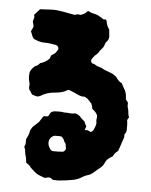

<svg xmlns="http://www.w3.org/2000/svg" viewBox="-52 -707 632 805"><g transform="rotate(5 264.0 -305.0)"><path d="M496 -235Q493 -231 492 -228.5Q491 -226 489 -223Q490 -219 490.5 -213Q491 -207 491 -202V-190Q493 -173 483 -162V-150Q481 -142 478 -135Q475 -128 473 -120Q468 -107 463 -91Q460 -88 456.5 -85.5Q453 -83 450 -79Q447 -76 445.5 -72.5Q444 -69 442 -66Q432 -61 423.5 -53.5Q415 -46 411 -35Q406 -24 397 -16Q389 -10 381.5 -3.5Q374 3 366 10Q355 19 343 22Q339 23 334.5 25Q330 27 325 30Q306 43 280.5 47.5Q255 52 230 54Q223 55 216 54.5Q209 54 201 54Q197 52 193.5 49Q190 46 185 45Q175 46 166 49Q161 47 155.5 45Q150 43 145 41Q133 37 123 28Q117 22 110 16.5Q103 11 98 3Q95 0 90.5 -3Q86 -6 83 -8Q82 -16 81 -24.5Q80 -33 77 -40Q75 -48 74.5 -56Q74 -64 69 -74Q74 -82 74 -90Q74 -98 74 -106Q78 -114 82 -123Q86 -132 87 -141Q88 -146 91 -150.5Q94 -155 97 -160Q103 -165 109 -171Q115 -177 122 -183Q127 -190 130.5 -196.5Q134 -203 140 -209H155Q161 -212 163 -220Q168 -231 183 -233Q192 -233 201.5 -233.5Q211 -234 221 -232Q226 -231 230.5 -231.5Q235 -232 240 -231Q248 -230 255.5 -230Q263 -230 269 -232Q284 -229 292 -219.5Q300 -210 311 -202Q313 -197 315.5 -191.5Q318 -186 321 -181Q319 -175 317 -171Q315 -167 317 -166Q319 -165 320.5 -165.5Q322 -166 323 -166H327Q330 -165 333.5 -163.5Q337 -162 340 -160Q346 -161 349.5 -165Q353 -169 354 -173Q357 -179 359 -185Q361 -191 362 -197Q362 -202 361 -206.5Q360 -211 361 -216Q364 -227 360 -235Q356 -243 348 -250Q346 -252 344 -253.5Q342 -255 340 -256Q339 -261 337.5 -266.5Q336 -272 334 -278Q330 -283 325.5 -287.5Q321 -292 316 -297Q315 -299 313 -299.5Q311 -300 311 -300Q306 -305 301.5 -305Q297 -305 293 -305Q290 -306 286.5 -306.5Q283 -307 281 -308Q270 -313 258.5 -318Q247 -323 235 -328Q234 -327 231.5 -327Q229 -327 227 -325Q216 -318 202.5 -315Q189 -312 175 -311Q162 -310 149.5 -306.5Q137 -303 126 -297Q122 -294 118 -292.5Q114 -291 109 -289Q102 -288 96 -290.5Q90 -293 85 -294Q81 -297 79 -300Q77 -303 75 -307Q66 -316 68 -328Q69 -336 67.5 -343Q66 -350 64 -357Q63 -364 63 -370.5Q63 -377 64 -384Q64 -388 66 -391Q68 -394 69 -397Q72 -402 76 -406Q80 -410 84 -414Q86 -415 89 -416Q92 -417 95 -419Q99 -422 105 -429Q124 -433 143 -451Q144 -454 145.5 -457.5Q147 -461 148 -465Q162 -474 165.5 -477.5Q169 -481 176 -494Q176 -508 162 -511Q151 -513 139.5 -514.5Q128 -516 117 -516Q94 -516 70 -528Q64 -534 61.5 -542Q59 -550 55 -559Q58 -564 60 -569.5Q62 -575 64 -580Q63 -585 62 -590Q61 -595 59 -600Q61 -608 63 -614.5Q65 -621 62 -628Q63 -629 63 -629.5Q63 -630 64 -631Q69 -637 74.5 -642.5Q80 -648 85 -654Q110 -655 123 -656Q136 -657 147.5 -656.5Q159 -656 177.5 -653Q196 -650 232 -643Q235 -644 238 -645Q241 -646 244 -647Q247 -646 250 -646Q253 -646 256 -645Q264 -648 270.5 -651Q277 -654 281 -660Q286 -666 292 -662Q299 -658 306 -656.5Q313 -655 320 -653Q329 -651 337 -645Q342 -643 345.5 -640Q349 -637 353 -635H357Q365 -637 367 -629Q369 -619 372 -610.5Q375 -602 381 -595Q382 -587 382.5 -580Q383 -573 384 -565Q384 -564 383.5 -562.5Q383 -561 383 -559Q382 -550 376 -544.5Q370 -539 368 -531Q367 -523 361.5 -516.5Q356 -510 351 -504Q347 -497 342 -491Q337 -485 330 -480Q328 -477 325 -473.5Q322 -470 320 -467Q319 -466 318 -463.5Q317 -461 317 -459Q316 -455 318.5 -451.5Q321 -448 322 -447Q331 -446 337 -441.5Q343 -437 351 -435Q358 -434 364.5 -430.5Q371 -427 377 -424Q386 -421 394.5 -417.5Q403 -414 411 -411Q417 -407 423 -403Q429 -399 432 -393Q441 -380 453 -375Q458 -366 461.5 -359Q465 -352 470 -344Q476 -329 476 -309Q480 -305 482 -301.5Q484 -298 486 -296Q486 -289 486 -282.5Q486 -276 489 -270Q491 -262 491.5 -252.5Q492 -243 496 -235ZM244 -82Q243 -87 242 -91.5Q241 -96 241 -101Q235 -108 232 -116Q229 -124 221 -130Q219 -130 217.5 -130.5Q216 -131 215 -131H191Q174 -124 170 -110Q166 -94 175 -79Q176 -78 176.5 -77Q177 -76 178 -74Q184 -66 192 -66Q202 -66 211 -66Q220 -66 230 -67Q235 -67 239.5 -72Q244 -77 244 -82Z"/></g></svg>

Font: Darumadrop One
Style: Regular
Weight: 400
Version: Version 1.000